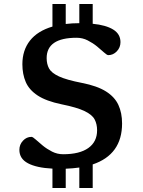

<svg xmlns="http://www.w3.org/2000/svg" viewBox="-20 -834 715 961"><path d="M377 107V4.5Q345.5 9 309 10.5V107H242.5V10Q163 6 120 -16.8Q77 -39.5 77 -84Q77 -110.5 95 -129.8Q113 -149 137.5 -149Q144 -149 158.5 -135.8Q173 -122.5 193.8 -105.5Q214.5 -88.5 240.5 -75.2Q266.5 -62 296 -62Q378.5 -62 422.2 -93.2Q466 -124.5 466 -182Q466 -213 453.5 -236.5Q441 -260 403 -278.2Q365 -296.5 288 -312Q211 -328 168.5 -356Q126 -384 109 -423.2Q92 -462.5 92 -512.5Q92 -582.5 130 -630.8Q168 -679 242.5 -701V-814H309V-714Q341.5 -718 377 -718V-814H444V-715Q510.5 -708.5 546.8 -686Q583 -663.5 583 -623Q583 -596.5 564.8 -577.2Q546.5 -558 522 -558Q515.5 -558 501 -571.2Q486.5 -584.5 465.8 -601.5Q445 -618.5 419 -631.8Q393 -645 363.5 -645Q213.5 -645 213.5 -543Q213.5 -513.5 225.5 -491.2Q237.5 -469 275.2 -451.5Q313 -434 390 -419Q466.5 -404 510.2 -376.5Q554 -349 572.5 -309Q591 -269 591 -216Q591 -60.5 444 -11V107Z"/></svg>

Font: Newsreader 6pt Medium
Style: Regular
Weight: 500
Designer: Hugues Gentile
Foundry: Production Type
Version: Version 1.003; ttfautohint (v1.8.3)